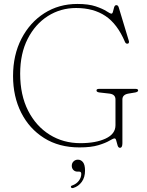

<svg xmlns="http://www.w3.org/2000/svg" viewBox="-20 -732 741 971"><path d="M599 -7.5Q599 15.5 586.5 15.5Q578.5 15.5 574.8 3.8Q571 -8 568.2 -20Q565.5 -32 559.5 -32Q552.5 -32 533.5 -20.5Q514.5 -9 477.8 2.2Q441 13.5 381.5 13.5Q278.5 13.5 203.2 -33.8Q128 -81 87 -162.5Q46 -244 46 -347.5Q46 -454 88.5 -536.2Q131 -618.5 204.2 -665.2Q277.5 -712 371 -712Q428 -712 464 -699.8Q500 -687.5 518.8 -675.2Q537.5 -663 543.5 -663Q549 -663 551.5 -673.8Q554 -684.5 557.2 -695.2Q560.5 -706 568.5 -706Q577 -706 580.5 -694.5L631.5 -525.5Q633.5 -520 631.5 -515.5Q629.5 -511 624.5 -511Q616 -510.5 612 -520Q573.5 -611 513.2 -651.2Q453 -691.5 365 -691.5Q286.5 -691.5 222.2 -650.8Q158 -610 120 -535.5Q82 -461 82 -359.5Q82 -251 122.2 -172.2Q162.5 -93.5 231.2 -50.8Q300 -8 386.5 -8Q464.5 -8 514.2 -31.2Q564 -54.5 564 -98.5V-229Q564 -254.5 534.5 -258.5L482 -264.5Q468 -266.5 468 -274.5Q468 -282.5 480.5 -282.5H666Q678.5 -282.5 678.5 -274.5Q678.5 -267.5 664.5 -264.5L628.5 -258.5Q599 -253 599 -229ZM372.5 136Q359 136 351 127.5Q343 119 343 106.5Q343 93 352 84.2Q361 75.5 374 75.5Q389.5 75.5 399.8 88.5Q410 101.5 410 131Q410 165 393.5 187.8Q377 210.5 351 218.5Q342 221 339 215Q336.5 208.5 345 206Q366.5 198.5 378.8 182Q391 165.5 391 147.5Q391 136 381 136Z"/></svg>

Font: Fraunces 72pt Soft Thin
Style: Regular
Weight: 100
Version: Version 1.000;[b76b70a41]